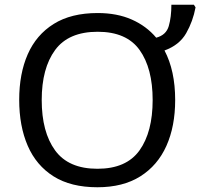

<svg xmlns="http://www.w3.org/2000/svg" viewBox="-20 -780 845 810"><path d="M719 -358Q719 -247 682 -164.5Q645 -82 572 -36Q499 10 391 10Q279 10 206 -36Q133 -82 97 -165Q61 -248 61 -359Q61 -469 97 -551Q133 -633 206.5 -679Q280 -725 392 -725Q474 -725 536 -697.5Q598 -670 639 -621Q681 -632 692 -670Q703 -708 703 -760H798L805 -749Q794 -690 765.5 -640Q737 -590 674 -567Q719 -482 719 -358ZM156 -358Q156 -223 212.5 -145.5Q269 -68 391 -68Q513 -68 568.5 -145.5Q624 -223 624 -358Q624 -492 569 -569Q514 -646 392 -646Q269 -646 212.5 -569Q156 -492 156 -358Z"/></svg>

Font: Noto Sans Historical
Style: Regular
Weight: 400
Designer: Monotype Design Team
Foundry: Monotype Imaging Inc.
Version: Version 2.013; ttfautohint (v1.8.4.7-5d5b)